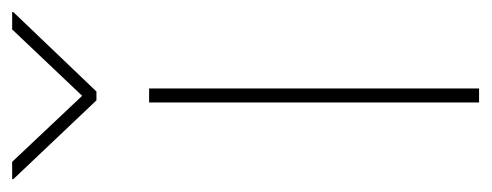

<svg xmlns="http://www.w3.org/2000/svg" viewBox="-304 -528 789 308"><g transform="rotate(-90 90.0 -374.5)"><path d="M79.1 0V-529.3H101.6V0ZM-16.1 -749 89.8 -636.7 196.3 -749H224.1V-747.1L96.7 -613.8H82.5L-43.9 -747.1V-749Z"/></g></svg>

Font: Inter 24pt Thin
Style: Regular
Weight: 250
Designer: Rasmus Andersson
Foundry: rsms
Version: Version 4.001;git-66647c0bb